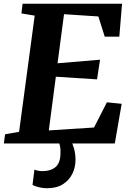

<svg xmlns="http://www.w3.org/2000/svg" viewBox="-28 -763 703 1021"><path d="M-7.5 0 -1 -49 73.5 -62 156.5 -680 86 -691.5 92 -743H621L606.5 -568H529L495 -675.5L312.5 -687.5L278 -426.5L504 -445.5L488 -341L269 -355L231.5 -69.5L472 -85L540.5 -219L619 -211L582.5 0ZM317.5 -16.5 348.5 -14.5Q358 -0.5 365.8 27.2Q373.5 55 373.5 87Q373.5 126.5 356.8 161Q340 195.5 306.2 216.8Q272.5 238 222 238Q202.5 238 180.2 233Q158 228 145 220L155 139Q161 142 173.8 144.5Q186.5 147 199 147Q241 147 266.5 126Q292 105 293.5 57Q295 29.5 290.8 13.5Q286.5 -2.5 284 -14.5Z"/></svg>

Font: Merriweather ExtraBold
Style: Italic
Weight: 800
Italic angle: -7.8°
Version: Version 2.101